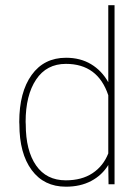

<svg xmlns="http://www.w3.org/2000/svg" viewBox="-20 -704 533 735"><path d="M232.9 -482.9Q287.6 -482.9 328.6 -458.3Q369.6 -433.6 394.5 -389.2V-684.1H418.5V1.5H395.5L394.5 -72.3Q370.6 -33.2 329.1 -11.2Q287.6 10.7 232.4 10.7Q148.4 10.7 101.3 -53Q54.2 -116.7 54.2 -228L53.7 -236.8Q53.7 -351.1 101.1 -417Q148.4 -482.9 232.9 -482.9ZM231.9 -13.7Q293 -13.7 334.2 -41Q375.5 -68.4 394.5 -116.7V-339.4Q354.5 -459.5 232.4 -459.5Q158.2 -459.5 118.2 -399.4Q78.1 -339.4 78.1 -237.3L78.6 -228Q78.6 -127.4 118.2 -70.6Q157.7 -13.7 231.9 -13.7Z"/></svg>

Font: Yantramanav Thin
Style: Regular
Weight: 250
Version: Version 1.001;PS 1.0;hotconv 1.0.72;makeotf.lib2.5.5900; ttf